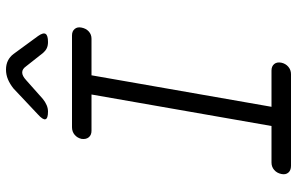

<svg xmlns="http://www.w3.org/2000/svg" viewBox="-195 -795 990 640"><g transform="rotate(-90 300.0 -475.0)"><path d="M264 -65H385Q399 -65 406.5 -56Q414 -47 411 -32Q408 -18 397.5 -9Q387 0 373 0H67Q52 0 44.5 -9Q37 -18 40 -32Q43 -47 53.5 -56Q64 -65 78 -65H200L305 -665H184Q170 -665 162.5 -674Q155 -683 157 -698Q160 -712 170.5 -721Q181 -730 196 -730H502Q516 -730 523.5 -721Q531 -712 528 -698Q525 -683 515 -674Q505 -665 491 -665H369ZM248 -810Q225 -810 222.5 -818.5Q220 -827 239 -844L325 -925Q340 -937 355.5 -943.5Q371 -950 388 -950Q405 -950 418 -943.5Q431 -937 440 -925L500 -843Q512 -826 507 -818Q502 -810 480 -810Q468 -810 459.5 -814Q451 -818 444 -826L399 -883Q390 -896 378.5 -896Q367 -896 353 -883L290 -827Q280 -819 269.5 -814.5Q259 -810 248 -810Z"/></g></svg>

Font: Maple Mono NL ExtraLight
Style: Italic
Weight: 275
Italic angle: -10°
Monospace: yes
Designer: subframe7536
Version: Version 7.000